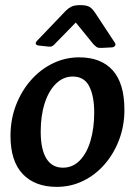

<svg xmlns="http://www.w3.org/2000/svg" viewBox="-20 -715 528 750"><path d="M202 15Q116 15 68.5 -35.5Q21 -86 21 -184Q21 -249 42.5 -304.5Q64 -360 101 -402Q138 -444 186.5 -467.5Q235 -491 289 -491Q375 -491 420.5 -440Q466 -389 466 -286Q466 -224 445.5 -169.5Q425 -115 389 -73.5Q353 -32 305 -8.5Q257 15 202 15ZM226 -60Q264 -60 291.5 -88Q319 -116 333.5 -165Q348 -214 348 -275Q348 -340 328.5 -378Q309 -416 264 -416Q227 -416 198.5 -388Q170 -360 154.5 -311.5Q139 -263 139 -201Q139 -132 161 -96Q183 -60 226 -60ZM125 -556Q118 -549 120 -543.5Q122 -538 132 -537L169 -533Q177 -532 182 -534Q187 -536 191 -540L276 -627L346 -541Q351 -536 357 -531.5Q363 -527 380 -528L418 -530Q426 -531 429.5 -536.5Q433 -542 428 -549L353 -663Q340 -683 328 -689Q316 -695 293 -695Q271 -695 259 -689Q247 -683 238 -674Z"/></svg>

Font: Alkatra
Style: Regular
Weight: 400
Designer: Suman Bhandary
Version: Version 1.100;gftools[0.9.22]